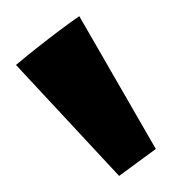

<svg xmlns="http://www.w3.org/2000/svg" viewBox="-20 -799 215 240"><path d="M174.8 -612.8 128.9 -579.1 0 -717.8Q13.2 -729 26.9 -739.7Q38.6 -749 52.5 -759.5Q66.4 -770 79.1 -778.8Z"/></svg>

Font: Mouse Memoirs
Style: Regular
Weight: 400
Version: Version 1.000